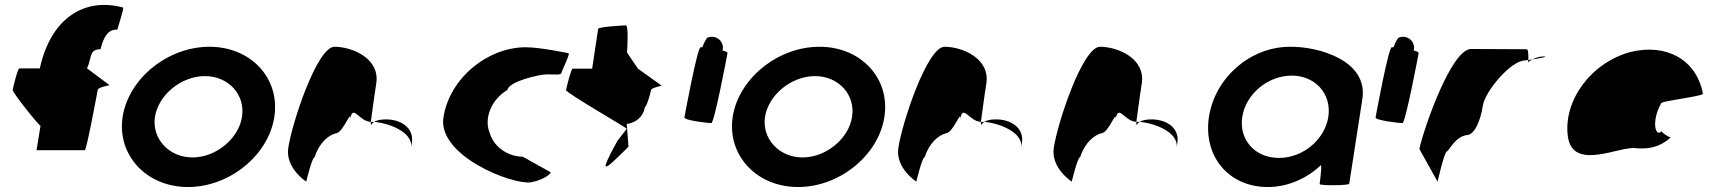

<svg xmlns="http://www.w3.org/2000/svg" viewBox="-20 -744 6872 772"><path d="M31 -383C29 -372 142 -232 143 -239L127 -140H321C328 -140 371 -372 373 -383C375 -394 428 -402 420 -402L330 -469C350 -514 338 -546 384 -546C402 -618 429 -626 452 -625C454 -636 481 -714 474 -714C324 -754 186 -677 140 -469H58C51 -469 33 -394 31 -383Z M473 -274C450 -121 568 8 736 8C904 8 1060 -121 1083 -274C1107 -428 990 -556 822 -556C654 -556 497 -428 473 -274ZM603 -274C617 -362 708 -438 804 -438C900 -438 967 -362 953 -274C940 -188 850 -111 754 -111C658 -111 590 -188 603 -274Z M1139 -149C1127 -68 1211 -14 1211 -14C1210 -6 1234 -112 1245 -112C1264 -171 1301 -200 1330 -208C1360 -208 1395 -314 1387 -261C1398 -331 1422 -256 1471 -254C1475 -281 1483 -346 1493 -409C1508 -510 1395 -556 1325 -556C1255 -556 1154 -250 1139 -149ZM1471 -254C1471 -246 1471 -242 1472 -241C1471 -237 1472 -246 1484 -254ZM1484 -254C1538 -250 1643 -215 1633 -149L1636 -170C1645 -228 1595 -264 1531 -264C1507 -264 1493 -259 1484 -254Z M1763 -272C1739 -118 2039 0 2115 -11C2174 -22 2201 -52 2193 -52L2082 -114C2026 -114 1966 -150 1949 -210C1924 -270 1958 -346 2020 -382C2025 -416 2147 -445 2180 -445C2214 -445 2236 -441 2238 -452C2240 -462 2274 -530 2266 -530C2266 -530 2152 -554 2094 -554C1939 -554 1787 -428 1763 -272Z M2256 -382C2254 -371 2508 -226 2500 -226L2462 -177C2384 -34 2406 -54 2507 -154L2500 -246C2516 -246 2565 -261 2573 -314C2580 -314 2596 -371 2598 -382C2600 -392 2647 -400 2640 -400L2545 -468L2501 -533C2502 -540 2508 -642 2497 -642C2486 -642 2386 -636 2385 -628L2361 -468H2283C2276 -468 2258 -392 2256 -382Z M2732 -272C2730 -260 2827 -249 2840 -249C2852 -249 2903 -518 2905 -530C2906 -534 2898 -538 2885 -541C2887 -548 2888 -556 2885 -564C2879 -588 2852 -602 2828 -594C2822 -594 2813 -578 2804 -554H2797C2784 -554 2734 -284 2732 -272Z M2926 -274C2903 -121 3021 8 3189 8C3357 8 3513 -121 3536 -274C3560 -428 3443 -556 3275 -556C3107 -556 2950 -428 2926 -274ZM3056 -274C3070 -362 3161 -438 3257 -438C3353 -438 3420 -362 3406 -274C3393 -188 3303 -111 3207 -111C3111 -111 3043 -188 3056 -274Z M3592 -149C3580 -68 3664 -14 3664 -14C3663 -6 3687 -112 3698 -112C3717 -171 3754 -200 3783 -208C3813 -208 3848 -314 3840 -261C3851 -331 3875 -256 3924 -254C3928 -281 3936 -346 3946 -409C3961 -510 3848 -556 3778 -556C3708 -556 3607 -250 3592 -149ZM3924 -254C3924 -246 3924 -242 3925 -241C3924 -237 3925 -246 3937 -254ZM3937 -254C3991 -250 4096 -215 4086 -149L4089 -170C4098 -228 4048 -264 3984 -264C3960 -264 3946 -259 3937 -254Z M4217 -149C4205 -68 4289 -14 4289 -14C4288 -6 4312 -112 4323 -112C4342 -171 4379 -200 4408 -208C4438 -208 4473 -314 4465 -261C4476 -331 4500 -256 4549 -254C4553 -281 4561 -346 4571 -409C4586 -510 4473 -556 4403 -556C4333 -556 4232 -250 4217 -149ZM4549 -254C4549 -246 4549 -242 4550 -241C4549 -237 4550 -246 4562 -254ZM4562 -254C4616 -250 4721 -215 4711 -149L4714 -170C4723 -228 4673 -264 4609 -264C4585 -264 4571 -259 4562 -254Z M4841 -274C4817 -118 4918 8 5078 8C5159 8 5237 -28 5291 -80C5296 -76 5286 -4 5286 -4C5285 3 5404 2 5405 -5L5458 -347C5481 -500 5283 -558 5164 -556C5004 -554 4865 -430 4841 -274ZM4975 -274C4989 -366 5078 -440 5174 -440C5269 -440 5335 -366 5321 -274C5307 -184 5220 -109 5123 -109C5024 -109 4961 -184 4975 -274Z M5511 -272C5509 -260 5606 -249 5619 -249C5631 -249 5682 -518 5684 -530C5685 -534 5677 -538 5664 -541C5666 -548 5667 -556 5664 -564C5658 -588 5631 -602 5607 -594C5601 -594 5592 -578 5583 -554H5576C5563 -554 5513 -284 5511 -272Z M5687 -145 5760 -14C5759 -6 5787 -135 5798 -135C5809 -142 5831 -194 5878 -201C5908 -201 5933 -258 5942 -318C5951 -378 6056 -501 6112 -501C6112 -501 6117 -502 6125 -503C6126 -520 6125 -546 6119 -546C6119 -546 5977 -547 5895 -547C5815 -547 5704 -225 5687 -145ZM6125 -503C6125 -498 6124 -494 6124 -491C6124 -494 6131 -500 6141 -505C6135 -504 6130 -504 6125 -503ZM6141 -505C6172 -510 6212 -517 6185 -517C6169 -517 6153 -511 6141 -505Z M6284 -196C6303 -52 6497 -160 6559 -148C6608 -144 6655 -152 6697 -191C6689 -193 6659 -212 6662 -217C6636 -188 6618 -257 6660 -330C6674 -340 6835 -358 6827 -368C6801 -506 6678 -570 6536 -535C6379 -493 6265 -341 6284 -196ZM6662 -217C6662 -217 6662 -218 6662 -218C6662 -218 6662 -217 6662 -217ZM6698 -192 6697 -191C6699 -191 6699 -191 6698 -190Z"/></svg>

Font: Ampere
Style: SCIta
Weight: 400
Version: Version 1